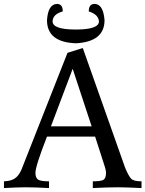

<svg xmlns="http://www.w3.org/2000/svg" viewBox="-24 -954 738 974"><path d="M693.8 0Q617.2 -3.9 573.2 -3.9Q518.6 -3.9 446.8 0V-34.2Q489.3 -34.2 501.5 -42.2Q513.7 -50.3 513.7 -77.1Q513.7 -91.8 506.3 -112.8L458.5 -261.2H214.4Q155.8 -111.3 155.8 -77.1Q155.8 -53.2 168.2 -43.7Q180.7 -34.2 224.6 -34.2V0Q154.8 -3.9 105 -3.9Q64.9 -3.9 -3.9 0V-34.2Q29.8 -35.2 49.8 -47.9Q69.8 -60.5 84 -91.3L318.4 -686L396 -710.4L611.3 -101.6Q627.9 -62.5 640.4 -48.3Q652.8 -34.2 693.8 -34.2ZM440.9 -313 344.7 -605 234.4 -313ZM361.3 -734.4Q214.4 -739.7 214.4 -851.6Q219.7 -932.6 265.1 -934.1Q294.4 -934.1 294.4 -896Q244.1 -882.3 242.7 -845.7Q242.7 -804.2 359.9 -804.2Q478 -804.2 478 -845.7Q475.1 -880.9 426.3 -896Q426.3 -934.1 455.6 -934.1Q500 -933.6 506.3 -851.6Q506.3 -742.2 361.3 -734.4Z"/></svg>

Font: Kelvinch
Style: Regular
Weight: 400
Designer: Paul James MIller
Foundry: High-Logic / Made with FontCreator
Version: Version 3.30 September 23, 2016